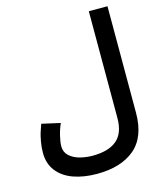

<svg xmlns="http://www.w3.org/2000/svg" viewBox="-124 -744 848 1023"><g transform="rotate(-15 300.0 -232.0)"><path d="M33 10Q33 -22.5 38.8 -52.8Q44.5 -83 49.2 -97.8Q54 -112.5 64.5 -142.5L166.5 -119.5Q152.5 -89 144.5 -54.2Q136.5 -19.5 136.5 1.5Q136.5 34 159 54.5Q181.5 75 215.5 84Q249.5 93 286 93Q373.5 93 419 54.8Q464.5 16.5 464.5 -66.5V-656H567.5V-69Q567.5 65 492.2 128.8Q417 192.5 283.5 192.5Q210 192.5 153.2 172Q96.5 151.5 64.8 110.2Q33 69 33 10Z"/></g></svg>

Font: JuliaMono MediumItalic
Style: Regular
Weight: 500
Italic angle: -9°
Monospace: yes
Designer: cormullion
Foundry: corm
Version: Version 0.049; ttfautohint (v1.8.4)